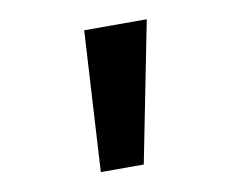

<svg xmlns="http://www.w3.org/2000/svg" viewBox="-55 -1064 709 559"><g transform="rotate(-10 300.0 -784.5)"><path d="M328 -577H201L225 -992H410Z"/></g></svg>

Font: Mantou Sans
Style: Regular
Weight: 400
Designer: Mant0u / artakana
Foundry: Mant0u / artakana
Version: Version 1.001;October 22, 2023;FontCreator 14.0.0.2901 64-bi